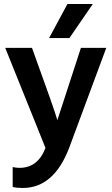

<svg xmlns="http://www.w3.org/2000/svg" viewBox="-20 -745 557 954"><path d="M325 -556H224L315 -725H441ZM93 189Q64 189 43 184V85Q59 89 77 89Q168 89 206 -10L6 -507H139Q253 -193 265 -148Q268 -159 382 -507H508L325 -14Q249 189 93 189Z"/></svg>

Font: Hind Kochi SemiBold
Style: Regular
Weight: 600
Designer: Dhruvi Tolia
Foundry: Indian Type Foundry
Version: Version 0.702;PS 1.0;hotconv 1.0.81;makeotf.lib2.5.63406